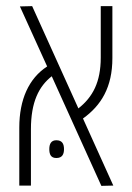

<svg xmlns="http://www.w3.org/2000/svg" viewBox="-20 -606 431 627"><path d="M43 0H81V-184C81 -273 107 -324 149 -357L311 1L350 0L251 -219C311 -262 347 -322 347 -416V-586H309V-418C309 -338 283 -289 236 -252L85 -586L45 -585L134 -389C74 -350 43 -281 43 -189ZM141 -119C141 -102 146 -90 164 -90C183 -90 189 -102 189 -119C189 -136 183 -148 164 -148C147 -148 141 -136 141 -119Z"/></svg>

Font: Noto Sans Hebrew ExtraCondensed ExtraLight
Style: Regular
Weight: 200
Width: 2
Designer: Monotype Design Team
Foundry: Monotype Imaging Inc.
Version: Version 2.004